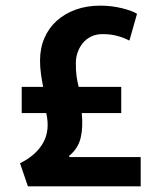

<svg xmlns="http://www.w3.org/2000/svg" viewBox="-20 -661 566 681"><path d="M79 0 51 -82Q108 -110 133 -154.5Q158 -199 144 -260H57V-353H133Q129 -373 125.5 -397Q122 -421 122 -446Q122 -490 137.5 -526Q153 -562 181.5 -587.5Q210 -613 249 -627Q288 -641 336 -641Q375 -641 412 -632Q449 -623 466 -612L439 -517Q420 -527 396.5 -533.5Q373 -540 344 -540Q321 -540 303.5 -531.5Q286 -523 274 -508.5Q262 -494 255.5 -475.5Q249 -457 249 -437Q249 -409 251.5 -391Q254 -373 259 -353H410V-260H270Q275 -209 266 -171.5Q257 -134 225 -108L226 -104H479V0Z"/></svg>

Font: Mukta
Style: Bold
Weight: 700
Designer: Girish Dalvi and Yashodeep Gholap
Foundry: Ek Type
Version: Version 2.538;PS 1.002;hotconv 16.6.51;makeotf.lib2.5.65220;